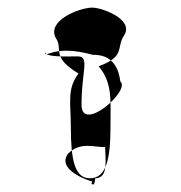

<svg xmlns="http://www.w3.org/2000/svg" viewBox="-20 -618 476 504"><path d="M98 -482C98 -460 116 -504 224 -474C292 -476 294 -410 296 -404C324 -381 193 -266 194 -344C194 -430 216 -469 185 -470C154 -470 98 -467 98 -482ZM126 -519C148 -487 111 -471 186 -425C155 -384 166 -348 166 -282C166 -199 176 -150 216 -150C258 -150 270 -198 270 -284C270 -354 276 -400 239 -444C312 -471 283 -493 307 -527C330 -568 248 -598 222 -598C190 -598 103 -565 126 -519ZM159 -215C192 -247 227 -231 256 -232C256 -202 266 -150 230 -150C228 -124 220 -136 220 -138C220 -128 221 -142 222 -142C216 -142 126 -172 159 -215Z"/></svg>

Font: Zinc
Style: Regular
Weight: 400
Version: Version 1